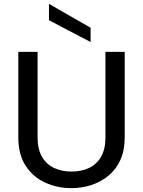

<svg xmlns="http://www.w3.org/2000/svg" viewBox="-20 -969 742 996"><path d="M234 -949 450 -825V-751L234 -864ZM75 -700H175V-255Q175 -195 198 -155.5Q221 -116 261 -97.5Q301 -79 351 -79Q402 -79 441.5 -97.5Q481 -116 504 -155.5Q527 -195 527 -255V-700H627V-257Q627 -189 604.5 -139.5Q582 -90 542.5 -57.5Q503 -25 453.5 -9Q404 7 350 7Q278 7 215 -21.5Q152 -50 113.5 -108.5Q75 -167 75 -257Z"/></svg>

Font: Albert Sans Medium
Style: Regular
Weight: 500
Designer: Andreas Rasmussen
Foundry: a.Foundry
Version: Version 1.025